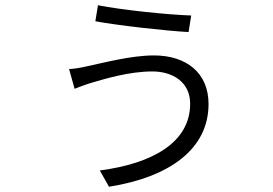

<svg xmlns="http://www.w3.org/2000/svg" viewBox="-20 -653 1040 731"><path d="M704 -258C704 -110 559 -30 360 -4L395 58C628 21 774 -87 774 -257C774 -377 688 -442 566 -442C478 -442 371 -413 313 -401C292 -396 265 -391 243 -390L264 -315C280 -321 305 -331 329 -338C383 -354 474 -381 560 -381C637 -381 704 -341 704 -258ZM353 -633 343 -572C430 -556 617 -535 698 -531L708 -594C617 -597 445 -615 353 -633Z"/></svg>

Font: Noto Sans HK DemiLight
Style: Regular
Weight: 350
Designer: Ryoko NISHIZUKA 西塚涼子 (kana, bopomofo & ideographs); Paul D. Hunt (Latin, Greek & Cyrillic); Sandoll Communications 산돌커뮤니
Foundry: Adobe
Version: Version 2.004;hotconv 1.0.118;makeotfexe 2.5.65603